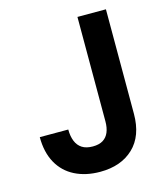

<svg xmlns="http://www.w3.org/2000/svg" viewBox="-107 -783 763 879"><g transform="rotate(-15 274.0 -344.0)"><path d="M260 12Q192 12 140.5 -14Q89 -40 61 -90.5Q33 -141 33 -213H168Q168 -181 177.5 -157.5Q187 -134 206.5 -121.5Q226 -109 257 -109Q287 -109 305.5 -120.5Q324 -132 333 -153.5Q342 -175 342 -205V-700H477V-205Q477 -100 418 -44Q359 12 260 12Z"/></g></svg>

Font: DM Sans 11pt
Style: Bold
Weight: 700
Version: Version 4.004;gftools[0.9.30]